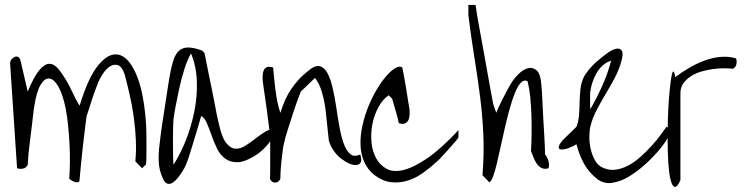

<svg xmlns="http://www.w3.org/2000/svg" viewBox="-20 -670 3032 776"><path d="M246 -229Q234 -288 216.5 -319Q199 -350 180 -352.5Q161 -355 144.5 -328Q128 -301 119 -243Q117 -234 115 -215Q113 -196 110 -172.5Q107 -149 104 -123Q101 -97 98 -73.5Q95 -50 94 -31.5Q93 -13 92 -4Q86 9 73 11.5Q60 14 49 10L21 -411Q20 -422 26 -429.5Q32 -437 39 -440Q46 -443 53 -440Q60 -437 63 -425L92 -300Q117 -360 138 -385.5Q159 -411 178 -412Q197 -413 213.5 -394Q230 -375 245.5 -349Q261 -323 274.5 -293.5Q288 -264 302 -243Q336 -357 378 -407.5Q420 -458 459.5 -449Q499 -440 529 -373.5Q559 -307 569 -186Q571 -167 571.5 -137Q572 -107 572 -78Q572 -49 571.5 -27Q571 -5 569 -4L554 10L527 -18Q531 -59 529 -105Q527 -151 520.5 -197.5Q514 -244 504 -287.5Q494 -331 484 -369Q473 -401 457 -406.5Q441 -412 424.5 -401.5Q408 -391 394 -369Q380 -347 373 -327Q368 -315 361 -295Q354 -275 347.5 -254.5Q341 -234 336 -218.5Q331 -203 330 -201Q328 -186 323.5 -150.5Q319 -115 314.5 -74.5Q310 -34 306.5 2Q303 38 302 53Q302 65 295.5 66.5Q289 68 281 65Q272 62 260 53Q262 21 262.5 -15Q263 -51 261 -87.5Q259 -124 255.5 -160Q252 -196 246 -229Z M625 -87Q626 -99 629 -121.5Q632 -144 636 -171.5Q640 -199 645 -230Q650 -261 654 -288.5Q658 -316 661.5 -337Q665 -358 667 -369Q673 -403 681 -427Q689 -451 702.5 -464Q716 -477 737.5 -478Q759 -479 793 -467Q797 -466 802 -460.5Q807 -455 807 -454Q809 -443 813.5 -421Q818 -399 823.5 -371Q829 -343 835.5 -313Q842 -283 847 -255Q852 -227 856.5 -205Q861 -183 864 -172Q876 -115 894 -92.5Q912 -70 932 -69Q952 -68 974 -82.5Q996 -97 1016.5 -113Q1037 -129 1056 -140Q1075 -151 1088 -144Q1088 -129 1081 -114.5Q1074 -100 1063.5 -87.5Q1053 -75 1041 -64Q1029 -53 1019 -46Q973 -16 943 -14.5Q913 -13 891.5 -28Q870 -43 857 -70Q844 -97 834.5 -124.5Q825 -152 815.5 -173.5Q806 -195 793 -201Q790 -190 782.5 -164.5Q775 -139 766 -109.5Q757 -80 749 -54Q741 -28 737 -18Q736 -14 731 -2.5Q726 9 717.5 22.5Q709 36 699 48.5Q689 61 678.5 68Q668 75 657.5 72.5Q647 70 639 53Q623 19 621.5 -16Q620 -51 625 -87ZM681 -4Q709 -47 731.5 -104Q754 -161 766 -222.5Q778 -284 775.5 -344Q773 -404 752 -454Q737 -428 725 -390Q713 -352 704.5 -313Q696 -274 689.5 -239Q683 -204 681 -186Q680 -176 679.5 -150Q679 -124 679 -95.5Q679 -67 679.5 -40.5Q680 -14 681 -4Z M1072 16V-94Q1072 -120 1071 -131Q1070 -135 1068 -151Q1066 -167 1063 -189.5Q1060 -212 1057 -236Q1054 -260 1050.5 -281.5Q1047 -303 1045 -319.5Q1043 -336 1042 -342Q1041 -353 1041.5 -365Q1042 -377 1046 -386Q1050 -395 1058.5 -398.5Q1067 -402 1084 -397Q1085 -380 1087.5 -357Q1090 -334 1093 -309Q1096 -284 1101 -259.5Q1106 -235 1113 -214Q1123 -245 1133.5 -268Q1144 -291 1157 -310Q1170 -329 1186 -347Q1202 -365 1225 -383Q1253 -407 1272 -402.5Q1291 -398 1303.5 -374.5Q1316 -351 1324.5 -314.5Q1333 -278 1339 -237Q1345 -196 1352 -157Q1359 -118 1369.5 -89Q1380 -60 1396 -47Q1412 -34 1436 -46Q1443 -24 1438 -14Q1433 -4 1420 -3Q1407 -2 1390.5 -9.5Q1374 -17 1357.5 -30Q1341 -43 1328 -62Q1315 -81 1309 -102Q1307 -116 1304 -149.5Q1301 -183 1296.5 -221Q1292 -259 1281.5 -296Q1271 -333 1253 -355L1196 -300Q1194 -296 1184.5 -270.5Q1175 -245 1164 -211Q1153 -177 1142 -142.5Q1131 -108 1127 -87Q1125 -80 1122.5 -60.5Q1120 -41 1117.5 -18Q1115 5 1114 25Q1113 45 1113 53Q1106 68 1092 68Q1078 68 1071 53Q1072 42 1072 16Z M1606 -397Q1608 -388 1612.5 -364Q1617 -340 1621.5 -312.5Q1626 -285 1629.5 -261.5Q1633 -238 1635 -229Q1636 -219 1635.5 -207Q1635 -195 1631 -185.5Q1627 -176 1617.5 -171.5Q1608 -167 1592 -172Q1591 -178 1587.5 -191.5Q1584 -205 1579.5 -221Q1575 -237 1570.5 -251.5Q1566 -266 1565 -271L1551 -285Q1526 -268 1509 -236Q1492 -204 1485 -167.5Q1478 -131 1481.5 -94.5Q1485 -58 1500.5 -30Q1516 -2 1543 12.5Q1570 27 1611 17Q1652 7 1707 -30.5Q1762 -68 1833 -144V-115Q1833 -113 1823 -101Q1813 -89 1799 -73.5Q1785 -58 1771 -42.5Q1757 -27 1747 -18Q1720 7 1690 28.5Q1660 50 1627.5 60Q1595 70 1561.5 66.5Q1528 63 1494 38Q1465 15 1451.5 -17Q1438 -49 1437 -86Q1436 -123 1445 -163Q1454 -203 1469 -240Q1484 -277 1503.5 -309.5Q1523 -342 1542.5 -364Q1562 -386 1579 -395.5Q1596 -405 1606 -397Z M1873 -609Q1873 -611 1873 -617Q1873 -623 1873 -629.5Q1873 -636 1873 -642Q1873 -648 1873 -650H1902Q1904 -635 1909 -604.5Q1914 -574 1921.5 -535Q1929 -496 1936.5 -453Q1944 -410 1951 -371.5Q1958 -333 1963.5 -302Q1969 -271 1972 -257Q1972 -254 1974 -248Q1976 -242 1978 -235.5Q1980 -229 1982.5 -223Q1985 -217 1986 -214Q1988 -221 1995.5 -237Q2003 -253 2012 -271Q2021 -289 2029.5 -304.5Q2038 -320 2042 -327Q2055 -350 2075 -370Q2095 -390 2114.5 -394.5Q2134 -399 2149.5 -385Q2165 -371 2168 -327Q2169 -317 2170.5 -295Q2172 -273 2173 -245Q2174 -217 2176 -186.5Q2178 -156 2179.5 -128Q2181 -100 2182 -78.5Q2183 -57 2183 -46Q2192 -35 2196.5 -20Q2201 -5 2197 10Q2181 15 2169 9Q2157 3 2149 -9Q2141 -21 2135.5 -35.5Q2130 -50 2126 -60Q2128 -91 2128.5 -127Q2129 -163 2128 -200Q2127 -237 2123.5 -273.5Q2120 -310 2112 -342Q2098 -349 2085.5 -336Q2073 -323 2062 -296.5Q2051 -270 2041 -234.5Q2031 -199 2022 -160Q2013 -121 2004.5 -82Q1996 -43 1988.5 -11Q1981 21 1973.5 41.5Q1966 62 1958 67L1930 38Q1937 -48 1933.5 -126Q1930 -204 1920 -282Q1910 -360 1897 -440Q1884 -520 1873 -609Z M2310 -87Q2304 -83 2294.5 -78.5Q2285 -74 2275 -70.5Q2265 -67 2255 -66Q2245 -65 2241 -68Q2237 -71 2238.5 -78.5Q2240 -86 2253 -102Q2255 -104 2263.5 -112.5Q2272 -121 2282 -130.5Q2292 -140 2300 -148Q2308 -156 2310 -158Q2318 -179 2320 -203.5Q2322 -228 2322.5 -254Q2323 -280 2325.5 -306Q2328 -332 2338 -355Q2343 -367 2358.5 -386.5Q2374 -406 2394.5 -423.5Q2415 -441 2435 -455.5Q2455 -470 2470.5 -473Q2486 -476 2493 -465.5Q2500 -455 2492 -425Q2483 -390 2465 -356Q2447 -322 2427.5 -289.5Q2408 -257 2391 -224.5Q2374 -192 2366 -158Q2362 -140 2362 -115Q2362 -90 2368 -65Q2374 -40 2386.5 -19Q2399 2 2422 10Q2447 20 2473.5 15Q2500 10 2524.5 -4Q2549 -18 2571.5 -38.5Q2594 -59 2614 -81Q2634 -103 2649 -123.5Q2664 -144 2674 -158L2689 -144Q2694 -140 2681.5 -117Q2669 -94 2645 -65Q2621 -36 2588.5 -6.5Q2556 23 2522 43.5Q2488 64 2454 69Q2420 74 2393 53Q2359 26 2339.5 -10Q2320 -46 2310 -87ZM2366 -229Q2392 -274 2414.5 -324Q2437 -374 2450 -425Q2431 -419 2416 -405.5Q2401 -392 2391 -374.5Q2381 -357 2374.5 -337.5Q2368 -318 2366 -300Q2365 -295 2365 -285Q2365 -275 2365 -264Q2365 -253 2365 -243Q2365 -233 2366 -229Z M2709 -358Q2735 -378 2765 -395.5Q2795 -413 2827 -425Q2859 -437 2892 -440Q2925 -443 2955 -434Q2959 -423 2956 -409.5Q2953 -396 2941 -392Q2928 -394 2907 -394Q2886 -394 2862.5 -391Q2839 -388 2815 -381Q2791 -374 2772.5 -362Q2754 -350 2742 -333.5Q2730 -317 2730 -293V58Q2718 85 2709 85.5Q2700 86 2693.5 67.5Q2687 49 2683.5 15.5Q2680 -18 2679 -58.5Q2678 -99 2678.5 -143.5Q2679 -188 2681 -229Q2683 -270 2686.5 -304.5Q2690 -339 2693.5 -359Q2697 -379 2701 -381Q2705 -383 2709 -358Z"/></svg>

Font: Liu Jian Mao Cao
Style: Regular
Weight: 400
Designer: ZhongQi
Foundry: ZhongQi
Version: Version 1.001